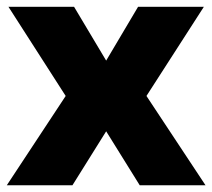

<svg xmlns="http://www.w3.org/2000/svg" viewBox="-30 -550 630 570"><path d="M-9.8 0 165 -265.1 -4.9 -529.8H189.9L285.2 -370.1L379.9 -529.8H575.2L404.8 -265.1L580.1 0H384.8L285.2 -160.2L185.1 0Z"/></svg>

Font: Russo One
Style: Regular
Weight: 400
Designer: Jovanny lemonad
Foundry: Jovanny Lemonad
Version: Version 1.000